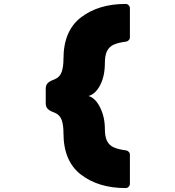

<svg xmlns="http://www.w3.org/2000/svg" viewBox="-20 -796 890 974"><path d="M241 -387 258 -394Q284 -405 293 -431.5Q302 -458 302 -497Q302 -640 391 -708Q480 -776 617 -776Q626 -776 632.5 -769.5Q639 -763 639 -754V-607Q639 -598 633 -592Q627 -586 620 -585Q581 -580 558 -570Q535 -560 523.5 -538Q512 -516 512 -476Q512 -411 488.5 -365Q465 -319 429 -309Q464 -299 488 -250.5Q512 -202 512 -142Q512 -102 523.5 -80Q535 -58 558 -48Q581 -38 620 -33Q627 -32 633 -26Q639 -20 639 -11V136Q639 145 632.5 151.5Q626 158 617 158Q480 158 391 90Q302 22 302 -121Q302 -161 293 -187Q284 -213 258 -224L241 -231Q226 -238 219 -247.5Q212 -257 212 -273V-345Q212 -361 219 -370.5Q226 -380 241 -387Z"/></svg>

Font: Rubik Mono One
Style: Regular
Weight: 400
Designer: Hubert and Fischer with Elvire Volk Leonovitch (Cyrillic Expansion: Cyreal)
Foundry: Hubert and Fischer with Elvire Volk Leonovitch
Version: Version 2.000